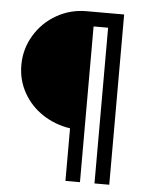

<svg xmlns="http://www.w3.org/2000/svg" viewBox="-50 -722 601 764"><g transform="rotate(5 250.0 -340.0)"><path d="M25 -444Q25 -508 57.5 -562.5Q90 -617 145 -648.5Q200 -680 264 -680H415V0H356V-622H298V0H240V-210Q180 -219 131 -251Q82 -283 53.5 -333.5Q25 -384 25 -444Z"/></g></svg>

Font: Teachers[wght]
Style: Regular
Weight: 400
Designer: Alfredo Marco Pradil & Chank Diesel
Version: Version 1.000;Glyphs 3.1.2 (3151)